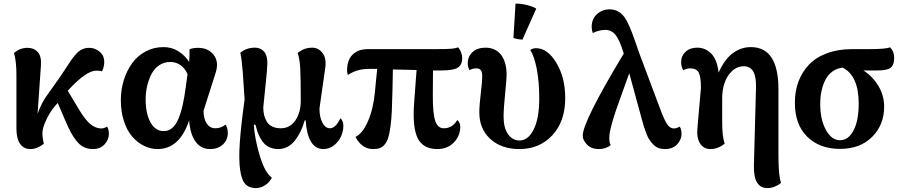

<svg xmlns="http://www.w3.org/2000/svg" viewBox="-20 -783 4827 1028"><path d="M144 15.1Q106.4 15.1 87.2 -13.2Q67.9 -41.5 67.9 -95.2V-384.8Q67.9 -453.6 55.2 -499Q85.9 -526.9 127.9 -526.9Q161.6 -526.9 182.1 -504.4Q202.6 -481.9 199.2 -433.1L181.2 -173.8Q203.1 -233.9 231.9 -272.9L298.8 -367.2Q311.5 -385.3 330.1 -414.1Q348.6 -442.9 359.9 -459.2Q371.1 -475.6 386.7 -493.2Q402.3 -510.7 419.4 -518.8Q436.5 -526.9 457 -526.9Q488.8 -526.9 513.4 -506.3Q538.1 -485.8 538.1 -451.2Q538.1 -424.3 525.9 -400.9Q516.1 -404.8 496.1 -404.8Q443.4 -404.8 353 -308.1L342.8 -296.9L404.8 -193.8Q438 -138.7 465.8 -116.9Q493.7 -95.2 522.9 -95.2Q536.1 -95.2 553.2 -105Q563 -91.8 563 -64.9Q563 -35.6 540 -10.3Q517.1 15.1 477.1 15.1Q450.2 15.1 428.2 4.2Q406.2 -6.8 388.7 -29.5Q371.1 -52.2 359.1 -74.5Q347.2 -96.7 332 -131.8L289.1 -231.9L274.9 -215.8Q247.6 -184.1 227.3 -140.4Q207 -96.7 207 -70.8Q207 -45.4 214.8 -13.2Q178.2 15.1 144 15.1Z M823.7 15.1Q786.1 15.1 751.5 -2Q716.8 -19 688.7 -50.8Q660.6 -82.5 643.8 -133.5Q627 -184.6 627 -247.1Q627 -302.7 642.8 -353.8Q658.7 -404.8 687.3 -444.3Q715.8 -483.9 759.3 -507.3Q802.7 -530.8 855 -530.8Q900.9 -530.8 936.3 -507.8Q971.7 -484.9 992.7 -451.2Q996.1 -496.6 994.6 -519Q1012.7 -526.9 1041 -526.9Q1094.2 -526.9 1123.8 -489.5Q1153.3 -452.1 1134.8 -394L1069.8 -189.9Q1069.8 -146.5 1087.2 -121.3Q1104.5 -96.2 1132.8 -96.2Q1163.6 -96.2 1188 -116.2Q1199.7 -96.2 1199.7 -71.8Q1199.7 -33.2 1173.1 -9Q1146.5 15.1 1104 15.1Q1055.7 15.1 1026.9 -24.9Q998 -64.9 992.7 -138.2Q941.4 15.1 823.7 15.1ZM759.8 -252Q759.8 -175.3 785.6 -128.2Q811.5 -81.1 856 -81.1Q882.3 -81.1 901.9 -97.4Q921.4 -113.8 935.3 -147.2Q949.2 -180.7 958.5 -222.4Q967.8 -264.2 975.6 -324.2L983.9 -384.8Q973.6 -413.6 949 -432.4Q924.3 -451.2 891.6 -451.2Q857.4 -451.2 830.8 -432.4Q804.2 -413.6 789.3 -383.1Q774.4 -352.5 767.1 -319.1Q759.8 -285.6 759.8 -252Z M1350.6 224.1Q1314 224.1 1293.7 202.6Q1273.4 181.2 1265.6 125.7Q1257.8 70.3 1263.9 -19Q1270 -108.4 1289.6 -250L1279.8 -397Q1273.9 -473.1 1266.6 -500Q1298.3 -527.8 1344.7 -527.8Q1375.5 -527.8 1393.6 -507.1Q1411.6 -486.3 1411.6 -445.8Q1411.6 -418 1401.4 -323.2Q1391.1 -228.5 1389.6 -208Q1389.6 -186 1394 -167.5Q1398.4 -148.9 1408.2 -132.1Q1418 -115.2 1437.3 -105.7Q1456.5 -96.2 1483.4 -96.2Q1533.2 -96.2 1561.8 -138.9Q1590.3 -181.6 1590.3 -243.2Q1590.3 -362.3 1587.6 -414.6Q1585 -466.8 1573.7 -500Q1596.7 -516.6 1613.8 -522.2Q1630.9 -527.8 1651.4 -527.8Q1686 -527.8 1707.8 -498Q1729.5 -468.3 1720.7 -414.1L1690.4 -201.2Q1690.4 -157.7 1705.8 -127Q1721.2 -96.2 1746.6 -96.2Q1776.9 -96.2 1802.7 -149.9Q1818.4 -136.2 1818.4 -108.9Q1818.4 -81.5 1806.4 -53.7Q1794.4 -25.9 1769 -5.4Q1743.7 15.1 1711.4 15.1Q1668.5 15.1 1644.8 -25.1Q1621.1 -65.4 1616.7 -138.2H1611.3Q1602.5 -107.4 1590.3 -81.5Q1578.1 -55.7 1561 -33Q1543.9 -10.3 1520.5 2.4Q1497.1 15.1 1469.7 15.1Q1446.8 15.1 1427.7 7.3Q1408.7 -0.5 1396.5 -12.5Q1384.3 -24.4 1374.3 -42.5Q1364.3 -60.5 1358.6 -77.1Q1353 -93.8 1347.7 -115.2H1339.4Q1340.8 -69.8 1356.9 -1.2Q1373 67.4 1394.5 113.8Q1410.2 147.5 1435.5 168.9Q1421.9 194.8 1398.2 209.5Q1374.5 224.1 1350.6 224.1Z M2321.3 15.1Q2245.6 15.1 2216.6 -42.7Q2187.5 -100.6 2197.3 -231.9L2210.4 -408.2L2083.5 -411.1L2081.5 -306.2Q2080.1 -236.3 2077.9 -189.5Q2075.7 -142.6 2070.6 -104.7Q2065.4 -66.9 2058.6 -45.4Q2051.8 -23.9 2039.8 -9.5Q2027.8 4.9 2013.4 10Q1999 15.1 1977.5 15.1Q1917.5 15.1 1883.3 -49.8Q1921.4 -67.9 1950.2 -134.3Q1979 -200.7 1987.3 -290L1999.5 -414.1H1959.5Q1923.3 -414.1 1897 -406.7Q1870.6 -399.4 1842.3 -381.8Q1838.4 -393.6 1838.4 -407.2Q1838.4 -460.9 1867.7 -490.5Q1897 -520 1950.2 -520H2312.5Q2372.6 -520 2396.2 -522Q2419.9 -523.9 2432.1 -529.8Q2441.4 -521.5 2448 -504.6Q2454.6 -487.8 2454.6 -472.2Q2454.6 -435.5 2430.9 -420.7Q2407.2 -405.8 2345.2 -405.8H2298.3L2297.4 -273.9Q2296.9 -176.8 2310.1 -136.5Q2323.2 -96.2 2356.4 -96.2Q2402.3 -96.2 2428.2 -140.1Q2435.1 -136.2 2439.7 -126.2Q2444.3 -116.2 2444.3 -105Q2444.3 -55.7 2410.2 -20.3Q2376 15.1 2321.3 15.1Z M2761.2 15.1Q2664.6 15.1 2605.5 -38.8Q2546.4 -92.8 2546.4 -181.2Q2546.4 -219.2 2554.2 -283.7Q2562 -348.1 2562 -373Q2562 -396.5 2554.7 -406.7Q2547.4 -417 2530.3 -417Q2510.3 -417 2494.1 -407.2Q2484.4 -423.3 2484.4 -442.9Q2484.4 -481 2510.3 -504.4Q2536.1 -527.8 2579.1 -527.8Q2632.8 -527.8 2662.6 -489.5Q2692.4 -451.2 2692.4 -381.8Q2692.4 -357.9 2684.3 -278.6Q2676.3 -199.2 2676.3 -158.2Q2676.3 -98.1 2700.2 -64.5Q2724.1 -30.8 2761.2 -30.8Q2808.1 -30.8 2837.6 -90.1Q2867.2 -149.4 2867.2 -256.8Q2867.2 -346.7 2853.8 -414.6Q2840.3 -482.4 2819.3 -515.1Q2830.6 -524.9 2851.1 -524.9Q2911.6 -524.9 2959 -446.3Q3006.3 -367.7 3006.3 -257.8Q3006.3 -133.3 2937.5 -59.1Q2868.7 15.1 2761.2 15.1ZM2729 -580.1 2740.2 -763.2Q2766.6 -764.6 2800.3 -756.3Q2834 -748 2851.1 -736.8L2777.3 -570.8Q2746.1 -572.8 2729 -580.1Z M3540 15.1Q3521 15.1 3505.4 9.3Q3489.7 3.4 3477.8 -9.3Q3465.8 -22 3457.3 -34.4Q3448.7 -46.9 3440.7 -68.1Q3432.6 -89.4 3428.2 -103.5Q3423.8 -117.7 3417 -142.1L3349.1 -391.1Q3339.4 -362.8 3315.9 -298.3Q3292.5 -233.9 3279.1 -195.3Q3265.6 -156.7 3253.7 -112.3Q3241.7 -67.9 3242.2 -44.9Q3242.2 -17.1 3250 -5.9Q3223.6 15.1 3186 15.1Q3147 15.1 3123.5 -8.3Q3100.1 -31.7 3100.1 -57.1Q3100.1 -130.4 3312.5 -484.4Q3314.5 -486.8 3315.4 -488.5Q3316.4 -490.2 3317.6 -492.2Q3318.8 -494.1 3319.8 -496.1Q3298.3 -567.4 3276.4 -595.2Q3254.4 -623 3220.2 -623Q3188 -623 3153.8 -606Q3147.9 -623.5 3147.9 -639.2Q3147.9 -681.6 3176.3 -707.3Q3204.6 -732.9 3244.1 -732.9Q3293.5 -732.9 3324.7 -689.5Q3348.1 -656.2 3381.3 -560.1Q3385.7 -548.3 3394 -523.4Q3399.9 -506.8 3402.8 -498L3513.2 -204.1Q3536.6 -140.6 3551.8 -117.9Q3566.9 -95.2 3588.9 -95.2Q3602.1 -95.2 3619.1 -105Q3628.9 -91.8 3628.9 -64.9Q3628.9 -35.2 3605.5 -10Q3582 15.1 3540 15.1Z M4088.9 224.1Q4012.7 224.1 4016.6 100.1L4027.8 -316.9Q4030.3 -428.2 3962.9 -428.2Q3926.3 -428.2 3898.9 -402.1Q3871.6 -376 3859.1 -338.1Q3846.7 -300.3 3846.7 -257.8V-126Q3846.7 -53.2 3859.9 -13.2Q3823.2 15.1 3784.7 15.1Q3748 15.1 3728.8 -13.9Q3709.5 -43 3713.9 -95.2L3732.9 -312Q3732.9 -372.1 3720.9 -394.5Q3709 -417 3676.8 -417Q3654.8 -417 3638.7 -407.2Q3627 -423.8 3627 -451.2Q3627 -483.9 3650.9 -505.9Q3674.8 -527.8 3712.9 -527.8Q3756.8 -527.8 3788.3 -495.8Q3819.8 -463.9 3827.6 -394Q3857.9 -463.9 3902.3 -497.3Q3946.8 -530.8 4000 -530.8Q4147.9 -530.8 4147.9 -305.2V-2.9Q4147.9 -0.5 4147.9 18.8Q4147.9 38.1 4147.9 43.5Q4147.9 48.8 4148.2 67.1Q4148.4 85.4 4148.7 93Q4148.9 100.6 4149.7 116.2Q4150.4 131.8 4151.4 140.4Q4152.3 148.9 4153.8 160.6Q4155.3 172.4 4157.2 180.7Q4159.2 189 4161.6 195.8Q4151.4 206.1 4130.4 215.1Q4109.4 224.1 4088.9 224.1Z M4477.5 14.2Q4368.7 14.2 4302.2 -50.8Q4235.8 -115.7 4235.8 -232.9Q4235.8 -294.4 4255.1 -346.2Q4274.4 -397.9 4311.5 -437Q4348.6 -476.1 4408 -498Q4467.3 -520 4542.5 -520H4635.7Q4724.1 -520 4745.6 -529.8Q4767.6 -507.8 4767.6 -474.1Q4767.6 -434.6 4748.5 -420.2Q4729.5 -405.8 4678.7 -405.8H4602.5Q4650.4 -376 4682.1 -324.5Q4713.9 -272.9 4713.9 -211.9Q4713.9 -114.7 4649.7 -50.3Q4585.4 14.2 4477.5 14.2ZM4371.6 -227.1Q4371.6 -142.6 4402.1 -87.4Q4432.6 -32.2 4477.5 -32.2Q4522 -32.2 4549.8 -84.2Q4577.6 -136.2 4577.6 -228Q4577.6 -377.9 4491.7 -420.9Q4460.9 -417.5 4437.3 -400.4Q4413.6 -383.3 4399.7 -356.2Q4385.7 -329.1 4378.7 -296.6Q4371.6 -264.2 4371.6 -227.1Z"/></svg>

Font: Arima
Style: Bold
Weight: 700
Designer: Joana Correia and Natanael Gama
Foundry: NDISCOVER
Version: Version 1.100;Glyphs 3.1.2 (3151)